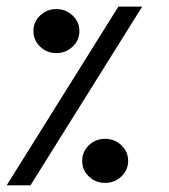

<svg xmlns="http://www.w3.org/2000/svg" viewBox="-20 -555 507 575"><path d="M148.9 -396Q120.1 -396 100.1 -415.3Q80.1 -434.6 80.1 -461.9Q80.1 -489.3 100.1 -508.5Q120.1 -527.8 148.9 -527.8Q177.2 -527.8 197.5 -508.5Q217.8 -489.3 217.8 -461.9Q217.8 -434.6 197.5 -415.3Q177.2 -396 148.9 -396ZM0 0 334.5 -535.2H405.8L71.3 0ZM294.9 -7.3Q266.1 -7.3 246.1 -26.6Q226.1 -45.9 226.1 -73.2Q226.1 -100.6 246.1 -119.9Q266.1 -139.2 294.9 -139.2Q323.2 -139.2 343.5 -119.9Q363.8 -100.6 363.8 -73.2Q363.8 -45.9 343.5 -26.6Q323.2 -7.3 294.9 -7.3Z"/></svg>

Font: Gasq
Style: Regular
Weight: 400
Designer: Husham Jawad
Version: Version 1.00;December 29, 2020;FontCreator 13.0.0.2683 32-bi